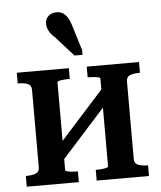

<svg xmlns="http://www.w3.org/2000/svg" viewBox="-54 -810 716 856"><g transform="rotate(-5 304.0 -381.5)"><path d="M92 -81V-428Q92 -449 75.5 -455.5Q59 -462 32 -462H31V-510H264V-462H261Q251 -462 238.5 -461Q226 -460 217 -458Q208 -456 208 -452V-58Q208 -55 217 -52.5Q226 -50 238.5 -49Q251 -48 261 -48H264V0H31V-48H32Q59 -48 75.5 -54.5Q92 -61 92 -81ZM400 -58V-452Q400 -456 391 -458Q382 -460 369.5 -461Q357 -462 347 -462H344V-510H578V-462H576Q550 -462 533.5 -455.5Q517 -449 517 -429V-81Q517 -61 533.5 -54.5Q550 -48 576 -48H578V0H344V-48H347Q357 -48 369.5 -49Q382 -50 391 -52.5Q400 -55 400 -58ZM197 -96 158 -134 410 -414 449 -376ZM294 -702 330 -585V-564H294L216 -651Q204 -661 196 -672Q188 -683 184 -694Q180 -705 180 -716Q180 -737 194 -750Q208 -763 231 -763Q247 -763 258.5 -756Q270 -749 279 -735.5Q288 -722 294 -702Z"/></g></svg>

Font: Roboto Serif 28pt Condensed Medium
Style: Regular
Weight: 500
Width: 3
Designer: Greg Gazdowicz
Foundry: Commercial Type
Version: Version 1.008